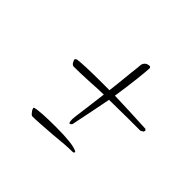

<svg xmlns="http://www.w3.org/2000/svg" viewBox="-103 -566 623 623"><g transform="rotate(45 208.0 -254.5)"><path d="M211 -131Q207 -131 207 -149Q207 -154 211.5 -186Q216 -218 223 -276Q204 -276 157 -273Q136 -272 119 -271.5Q102 -271 90 -271Q85 -271 80 -277Q75 -285 75 -291L81 -295Q97 -297 124.5 -298Q152 -299 191 -299H226Q228 -315 230.5 -338.5Q233 -362 236 -392Q237 -399 238 -408.5Q239 -418 240 -430Q245 -447 264 -447L268 -443Q267 -424 263 -388Q259 -352 251 -299Q319 -297 396 -293Q401 -291 401 -287Q400 -286 400 -283L390 -277Q371 -277 335 -277Q299 -277 247 -276Q241 -245 234 -210Q227 -175 219 -137Q216 -131 211 -131ZM109 -62Q105 -62 99 -70Q92 -78 92 -85L94 -86Q115 -92 188 -92Q264 -92 286 -81Q289 -80 289 -78Q289 -73 282 -73Q253 -73 196 -67Q167 -65 145 -63.5Q123 -62 109 -62Z"/></g></svg>

Font: Ruthie
Style: Regular
Weight: 400
Designer: Robert E. Leuschke
Foundry: Robert E. Leuschke
Version: Version 1.012